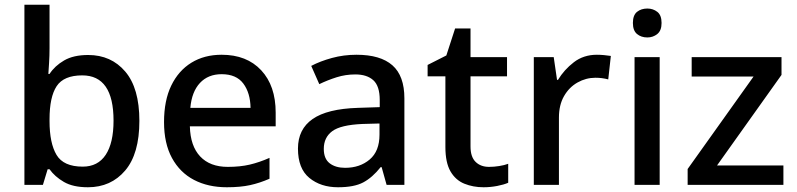

<svg xmlns="http://www.w3.org/2000/svg" viewBox="-20 -780 3361 810"><path d="M189 -577Q189 -544 187 -514Q185 -484 184 -468H189Q211 -502 250.5 -525Q290 -548 352 -548Q449 -548 508.5 -478Q568 -408 568 -270Q568 -131 508 -60.5Q448 10 351 10Q288 10 249.5 -12.5Q211 -35 189 -66H181L161 0H83V-760H189ZM327 -462Q249 -462 219 -416.5Q189 -371 189 -277V-269Q189 -176 218.5 -126.5Q248 -77 329 -77Q393 -77 426 -127Q459 -177 459 -271Q459 -462 327 -462Z M915 -549Q1021 -549 1082 -483.5Q1143 -418 1143 -305V-247H781Q783 -164 824.5 -120Q866 -76 941 -76Q993 -76 1033.5 -85.5Q1074 -95 1117 -114V-26Q1076 -8 1035 1Q994 10 937 10Q858 10 798.5 -21Q739 -52 705.5 -113.5Q672 -175 672 -265Q672 -356 702.5 -419Q733 -482 787.5 -515.5Q842 -549 915 -549ZM915 -467Q858 -467 823.5 -430Q789 -393 783 -325H1037Q1036 -388 1006.5 -427.5Q977 -467 915 -467Z M1484 -549Q1585 -549 1635.5 -504.5Q1686 -460 1686 -365V0H1611L1590 -75H1586Q1551 -31 1512.5 -10.5Q1474 10 1406 10Q1333 10 1285 -29.5Q1237 -69 1237 -153Q1237 -235 1299 -278Q1361 -321 1490 -325L1582 -328V-358Q1582 -417 1555 -441.5Q1528 -466 1479 -466Q1438 -466 1400 -454Q1362 -442 1327 -425L1293 -502Q1331 -522 1380.5 -535.5Q1430 -549 1484 -549ZM1509 -257Q1417 -253 1381.5 -226.5Q1346 -200 1346 -152Q1346 -110 1371 -91Q1396 -72 1436 -72Q1498 -72 1539.5 -107Q1581 -142 1581 -212V-259Z M2043 -76Q2064 -76 2086 -79.5Q2108 -83 2124 -89V-9Q2106 -1 2077.5 4.5Q2049 10 2020 10Q1976 10 1939 -5Q1902 -20 1880.5 -57Q1859 -94 1859 -160V-458H1784V-506L1863 -546L1900 -660H1965V-539H2119V-458H1965V-162Q1965 -118 1986.5 -97Q2008 -76 2043 -76Z M2498 -549Q2512 -549 2528.5 -547.5Q2545 -546 2557 -544L2546 -445Q2520 -452 2492 -452Q2452 -452 2416.5 -432Q2381 -412 2359.5 -374.5Q2338 -337 2338 -284V0H2232V-539H2316L2330 -443H2334Q2360 -486 2401 -517.5Q2442 -549 2498 -549Z M2711 -744Q2735 -744 2753 -730Q2771 -716 2771 -683Q2771 -651 2753 -636.5Q2735 -622 2711 -622Q2685 -622 2667.5 -636.5Q2650 -651 2650 -683Q2650 -716 2667.5 -730Q2685 -744 2711 -744ZM2763 -539V0H2657V-539Z M3285 0H2881V-67L3159 -457H2898V-539H3277V-464L3005 -82H3285Z"/></svg>

Font: Noto Sans Tamil Medium
Style: Regular
Weight: 500
Designer: Jelle Bosma - Monotype Design Team
Foundry: Monotype Imaging Inc.
Version: Version 2.004; ttfautohint (v1.8.4.7-5d5b)